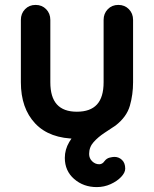

<svg xmlns="http://www.w3.org/2000/svg" viewBox="-20 -555 627 782"><path d="M374 207Q320 207 282 174Q244 141 244 88Q244 54 262 23.5Q280 -7 309 -32.5Q338 -58 372 -76Q406 -94 437 -103L318 10Q312 10 305.5 10Q299 10 293 10Q182 10 123.5 -52Q65 -114 65 -220V-474Q65 -500 82 -517.5Q99 -535 125 -535Q151 -535 168 -517.5Q185 -500 185 -474V-220Q185 -159 212 -129.5Q239 -100 293 -100Q348 -100 375 -129.5Q402 -159 402 -220V-474Q402 -500 419 -517.5Q436 -535 462 -535Q488 -535 505 -517.5Q522 -500 522 -474V-220Q522 -170 509 -124.5Q496 -79 451 -44Q430 -30 405 -13.5Q380 3 361.5 23.5Q343 44 343 72Q343 90 355.5 102Q368 114 384 114Q390 114 395.5 111Q401 108 405 102Q414 90 426.5 87Q439 84 446 84Q464 84 477 96.5Q490 109 490 132Q490 148 473.5 165.5Q457 183 430.5 195Q404 207 374 207Z"/></svg>

Font: zvoove
Style: Bold
Weight: 700
Designer: Vernon Adams (Nunito) & Andrew Paglinawan (Quicksand)
Foundry: zvoove
Version: Version 3.006